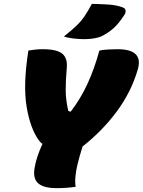

<svg xmlns="http://www.w3.org/2000/svg" viewBox="-20 -965 740 995"><path d="M372 3Q324 10 274 10Q206 10 178 -15Q150 -40 159 -93Q168 -150 200 -219Q190 -226 182 -237Q137 -298 118 -411.5Q99 -525 127 -703Q144 -706 163 -708Q182 -710 201 -710Q275 -710 303 -686.5Q331 -663 326 -613Q320 -544 320.5 -495Q321 -446 334 -390L346 -386Q397 -452 433 -530Q469 -608 495 -703Q515 -707 540 -708.5Q565 -710 589 -710Q725 -710 694 -605Q660 -488 585 -387Q510 -286 408 -206Q400 -181 393 -156.5Q386 -132 381 -110Q374 -81 371 -51.5Q368 -22 372 3ZM456 -945Q500 -944 541.5 -941.5Q583 -939 615 -927Q630 -922 631 -910Q632 -898 624 -887Q595 -842 567 -817.5Q539 -793 504 -776Q491 -770 466.5 -766Q442 -762 418 -762Q396 -762 365 -765Q334 -768 311 -776Q349 -806 374 -829.5Q399 -853 417.5 -880Q436 -907 456 -945Z"/></svg>

Font: Recursive Sn Csl St XBk
Style: Italic
Weight: 1000
Italic angle: -15°
Version: Version 1.085;hotconv 1.1.0;makeotfexe 2.6.0; ttfautohint (v